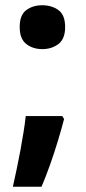

<svg xmlns="http://www.w3.org/2000/svg" viewBox="-20 -576 326 731"><path d="M217 -134 224 -123Q215 -88 201 -41.5Q187 5 170.5 51.5Q154 98 138 135H29Q36 103 43.5 68Q51 33 57.5 -2.5Q64 -38 69.5 -72Q75 -106 78 -134ZM55 -473Q55 -519 80 -537.5Q105 -556 141 -556Q177 -556 202.5 -537.5Q228 -519 228 -473Q228 -428 202.5 -408.5Q177 -389 141 -389Q105 -389 80 -408.5Q55 -428 55 -473Z"/></svg>

Font: Noto Sans Khmer
Style: Bold
Weight: 700
Version: Version 2.003